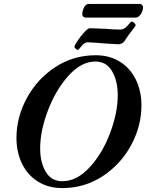

<svg xmlns="http://www.w3.org/2000/svg" viewBox="-20 -946 750 980"><path d="M64 -242Q64 -347 116.5 -444.5Q169 -542 261.5 -603Q354 -664 469 -664Q539 -664 592 -631Q645 -598 673.5 -539.5Q702 -481 702 -408Q702 -303 649.5 -205.5Q597 -108 504.5 -47Q412 14 297 14Q227 14 174 -19Q121 -52 92.5 -110.5Q64 -169 64 -242ZM581 -460Q581 -533 552 -582.5Q523 -632 467 -632Q395 -632 330 -560Q265 -488 225 -383Q185 -278 185 -189Q185 -117 213.5 -69Q242 -21 298 -21Q372 -21 437.5 -92Q503 -163 542 -267Q581 -371 581 -460ZM360 -707Q360 -714 376 -738Q392 -762 410.5 -782Q429 -802 439 -802Q455 -802 493 -800L517 -799Q565 -795 594 -795Q613 -795 631 -815Q637 -821 643 -828.5Q649 -836 651 -836Q657 -836 664.5 -830Q672 -824 672 -818Q672 -812 656 -793Q645 -780 632 -761Q619 -742 614 -734Q609 -727 599.5 -723.5Q590 -720 584 -720Q577 -720 517 -724Q447 -730 428 -730Q413 -730 398 -713Q391 -706 385.5 -698.5Q380 -691 378 -691Q373 -691 366.5 -697Q360 -703 360 -707ZM400 -872Q400 -892 409.5 -909Q419 -926 433 -926H693Q700 -926 705 -921Q710 -916 710 -910Q710 -889 698 -872.5Q686 -856 672 -856H418Q410 -856 405 -861Q400 -866 400 -872Z"/></svg>

Font: EB Garamond SemiBold
Style: Italic
Weight: 600
Italic angle: -17.2°
Designer: Georg Duffner and Octavio Pardo
Foundry: Georg Duffner
Version: Version 1.000